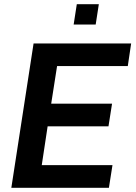

<svg xmlns="http://www.w3.org/2000/svg" viewBox="-20 -895 648 915"><path d="M34 0ZM34 0 140 -688H605L589 -580H252L224 -401H514L497 -293H207L179 -108H516L499 0ZM331 -778ZM331 -778 346 -875H451L436 -778Z"/></svg>

Font: Azeri Sans SemiBold
Style: Italic
Weight: 600
Designer: Hector Gatti & Omnibus-Type (original fonts) / Cristiano Sobral (main changes and remastering)
Foundry: Omnibus-Type
Version: Version 0.07;August 21, 2020;FontCreator 13.0.0.2681 64-bit;